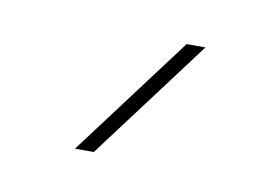

<svg xmlns="http://www.w3.org/2000/svg" viewBox="-35 -796 342 251"><g transform="rotate(10 136.0 -670.0)"><path d="M101 -590H76L196 -750H221Z"/></g></svg>

Font: M PLUS 1p Thin
Style: Regular
Weight: 250
Version: Version 1.062